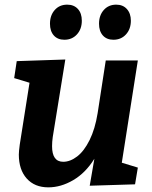

<svg xmlns="http://www.w3.org/2000/svg" viewBox="-20 -794 656 826"><path d="M573 -534 504 -94 573 -73 561 -1 366 5 386 -111Q348 -50 295 -19Q242 12 188 12Q129 12 95 -26Q61 -64 61 -129Q61 -142 65 -172L107 -438L41 -458L52 -531L261 -538L207 -205Q204 -184 204 -165Q204 -98 252 -98Q282 -98 312 -121Q342 -144 365.5 -191.5Q389 -239 400 -307L435 -534ZM195 -692Q195 -728 215.5 -751Q236 -774 269 -774Q298 -774 315 -755.5Q332 -737 332 -705Q332 -669 311 -646Q290 -623 257 -623Q228 -623 211.5 -641.5Q195 -660 195 -692ZM406 -692Q406 -728 426.5 -751Q447 -774 480 -774Q509 -774 526 -755Q543 -736 543 -705Q543 -669 522 -646Q501 -623 468 -623Q439 -623 422.5 -641.5Q406 -660 406 -692Z"/></svg>

Font: Bitter Pro
Style: Bold Italic
Weight: 700
Italic angle: -9°
Designer: Sol Matas, and Bitter project Authors
Foundry: Sol Matas
Version: Version 1.010